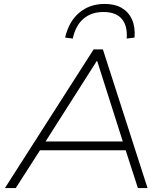

<svg xmlns="http://www.w3.org/2000/svg" viewBox="-20 -956 852 976"><path d="M5 0 456 -705H503L730 0H681L615 -204L643 -192H154L191 -204L60 0ZM472 -646 206 -228 179 -237H632L607 -228L474 -646ZM350 -760 311 -765Q330 -847 383 -891.5Q436 -936 512 -936Q564 -936 599 -915.5Q634 -895 651 -857Q668 -819 664 -765L624 -760Q629 -825 599 -860Q569 -895 506 -895Q444 -895 404 -860.5Q364 -826 350 -760Z"/></svg>

Font: Nunito Sans 10pt SemiExpanded ExtraLight
Style: Italic
Weight: 250
Width: 6
Italic angle: -9°
Designer: Vernon Adams
Foundry: Vernon Adams
Version: Version 3.101;gftools[0.9.27]